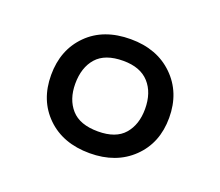

<svg xmlns="http://www.w3.org/2000/svg" viewBox="-65 -814 558 486"><g transform="rotate(20 214.0 -570.5)"><path d="M214 -417Q142 -417 98.5 -459.5Q55 -502 55 -570Q55 -638 98 -681Q141 -724 214 -724Q285 -724 329 -681Q373 -638 373 -570Q373 -502 329 -459.5Q285 -417 214 -417ZM215 -476Q263 -476 285.5 -502Q308 -528 308 -570Q308 -614 284.5 -640Q261 -666 215 -666Q166 -666 143 -640Q120 -614 120 -570Q120 -528 143 -502Q166 -476 215 -476Z"/></g></svg>

Font: Noto Sans Sharada
Style: Regular
Weight: 400
Designer: Monotype Design Team
Foundry: Monotype Imaging Inc.
Version: Version 2.006; ttfautohint (v1.8.4.7-5d5b)